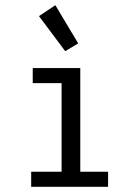

<svg xmlns="http://www.w3.org/2000/svg" viewBox="-20 -719 540 739"><path d="M106 -457H289V-58H396V0H100V-58H217V-399H106ZM193 -699 281 -552 231 -522 130 -657Z"/></svg>

Font: InconsolataGo
Style: Regular
Weight: 400
Designer: Raph Levien, Kirill Tkachev
Foundry: Cyreal
Version: Version 1.013